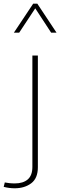

<svg xmlns="http://www.w3.org/2000/svg" viewBox="-87 -785 327 1043"><path d="M220.2 -607.4H190.9L104.5 -739.7L17.1 -607.4H-11.7L93.3 -765.1H115.7ZM-66.9 230 -61 206.1Q-52.2 208 -37.4 209.7Q-22.5 211.4 -6.8 211.4Q38.6 211.4 63.7 189.7Q88.9 168 88.9 121.6V-483.4H118.7V123.5Q118.7 183.6 82.5 210.7Q46.4 237.8 -7.3 237.8Q-37.1 237.8 -66.9 230Z"/></svg>

Font: Estedad-FD Thin
Style: Regular
Weight: 100
Designer: Amin Abedi
Version: Version 7.3